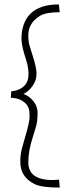

<svg xmlns="http://www.w3.org/2000/svg" viewBox="-20 -770 340 868"><path d="M250 78.1Q168 78.1 135.5 61.8Q103 45.4 87.4 20.3Q71.8 -4.9 71.8 -38.1Q71.8 -71.3 78.4 -96.2Q85 -121.1 92.8 -147.5Q113.8 -217.3 113.8 -242.9Q113.8 -268.6 110.1 -279.1Q106.4 -289.6 100.6 -296.9Q77.1 -326.2 28.8 -328.1L30.8 -356.9Q90.8 -363.8 105.5 -408.2Q108.9 -418.5 108.9 -437.5Q108.9 -456.5 104 -477.3Q99.1 -498 92.8 -516.6Q77.1 -564.9 77.1 -596.9Q77.1 -628.9 86.9 -658Q96.7 -687 117.2 -707.5Q159.7 -750 246.1 -750L250 -714.8Q189 -714.8 161.9 -699Q134.8 -683.1 121.3 -660.6Q107.9 -638.2 107.9 -610.6Q107.9 -583 113.8 -563Q119.6 -543 126.5 -522Q145 -464.8 145 -439.7Q145 -414.6 136.7 -397.7Q128.4 -380.9 117.7 -369.6Q102.1 -353 85.9 -345.2Q86.9 -344.7 97.2 -340.3Q107.4 -335.9 119.1 -325.2Q149.9 -296.9 149.9 -259.8Q149.9 -222.7 143.3 -199.5Q136.7 -176.3 128.9 -152.3Q107.9 -87.9 107.9 -36.1Q107.9 27.8 177.2 40.5Q207.5 46.4 247.1 42Z"/></svg>

Font: Smokum
Style: Regular
Weight: 400
Designer: Astigmatic (AOETI)
Foundry: Astigmatic (AOETI)
Version: Version 1.001